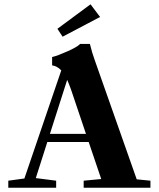

<svg xmlns="http://www.w3.org/2000/svg" viewBox="-20 -883 750 903"><path d="M274.4 -710.4 250 -747.6 405.8 -862.8 450.7 -803.2ZM19 0V-33.2L94.7 -43.5L268.1 -551.8Q250 -571.8 225.1 -575.7V-614.7Q251.5 -621.1 297.4 -641.6Q343.3 -662.1 356.9 -676.3H402.8Q412.6 -635.3 426.8 -596.7L623 -39.6L687.5 -33.2V0H373.5V-33.2L456.1 -41L397 -215.3H202.6L148.4 -45.4L244.1 -33.2V0ZM314 -461.9Q303.7 -490.7 295.9 -507.3L214.8 -253.4H384.3Z"/></svg>

Font: Elstob 10pt
Style: Bold
Weight: 700
Designer: Peter S. Baker
Version: Version 1.015